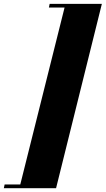

<svg xmlns="http://www.w3.org/2000/svg" viewBox="-101 -792 547 993"><path d="M-81.1 181.2 -77.1 162.1H3.9L232.9 -752.9H151.9L155.8 -772H425.8L189 181.2Z"/></svg>

Font: TypoPRO Playfair Display SC
Style: Italic
Weight: 900
Italic angle: -14°
Designer: Claus Eggers Sørensen
Foundry: Claus Eggers Sørensen
Version: Version 1.004;PS 001.004;hotconv 1.0.70;makeotf.lib2.5.58329